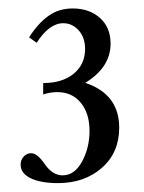

<svg xmlns="http://www.w3.org/2000/svg" viewBox="-20 -671 333 445"><path d="M114.3 -246.6Q74.7 -246.6 51.3 -257.8Q27.8 -269 27.8 -289.6Q27.8 -300.3 34.9 -308.1Q42 -315.9 52.2 -315.9Q66.4 -315.9 83.5 -291Q101.6 -264.6 125 -264.6Q152.8 -264.6 170.2 -296.6Q187.5 -328.6 187.5 -367.7Q187.5 -408.2 167.2 -432.9Q147 -457.5 112.8 -457.5Q96.2 -457.5 80.1 -452.1V-478.5Q124.5 -478.5 150.9 -500.2Q177.2 -522 177.2 -557.6Q177.2 -584 162.4 -600.6Q147.5 -617.2 126.5 -617.2Q94.2 -617.2 64.9 -571.8L47.4 -584.5Q68.8 -617.7 92.8 -634.5Q116.7 -651.4 148.4 -651.4Q187 -651.4 211.7 -629.4Q236.3 -607.4 236.3 -569.8Q236.3 -515.1 177.7 -479Q256.3 -452.6 256.3 -375Q256.3 -317.4 216.1 -282Q175.8 -246.6 114.3 -246.6Z"/></svg>

Font: Elstob
Style: Regular
Weight: 400
Designer: Peter S. Baker
Version: Version 1.015